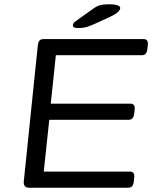

<svg xmlns="http://www.w3.org/2000/svg" viewBox="-20 -884 716 904"><path d="M119 0Q89 0 92 -30L158 -670Q160 -685 165.5 -692.5Q171 -700 187 -700H656Q679 -700 676 -672L674 -654Q671 -624 648 -624H243L219 -396H594Q617 -396 614 -368L612 -350Q609 -320 586 -320H212L186 -76H592Q615 -76 612 -48L610 -30Q607 0 584 0ZM348 -752Q323 -752 323 -764Q323 -768 326 -774Q329 -780 336 -784L416 -841Q433 -854 449.5 -859Q466 -864 494 -864Q517 -864 531.5 -859.5Q546 -855 546 -847Q546 -827 501 -806L429 -773Q407 -763 390 -757.5Q373 -752 348 -752Z"/></svg>

Font: Asap Expanded Expanded Regular
Style: Italic
Weight: 400
Width: 7
Italic angle: -6°
Designer: Pablo Cosgaya
Foundry: Omnibus-Type
Version: Version 3.001; ttfautohint (v1.8.4.7-5d5b)